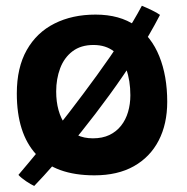

<svg xmlns="http://www.w3.org/2000/svg" viewBox="-20 -582 635 651"><path d="M522.5 -531.5Q487.5 -464 443.2 -394.8Q399 -325.5 351 -259.8Q303 -194 255.8 -135.2Q208.5 -76.5 167.2 -29.5Q126 17.5 96 48.5Q85 43.5 68.5 32.5Q52 21.5 42.5 11Q77 -29.5 121.5 -83.8Q166 -138 214 -200.2Q262 -262.5 308.5 -326.5Q355 -390.5 394.5 -451Q434 -511.5 461 -562.5Q478 -555.5 495.5 -547Q513 -538.5 522.5 -531.5ZM300 12.5Q168 12.5 102.5 -58.8Q37 -130 37 -265Q37 -353 70.8 -412.5Q104.5 -472 164.8 -502.2Q225 -532.5 304 -532.5Q386 -532.5 439.8 -495Q493.5 -457.5 520.2 -391Q547 -324.5 547 -237Q547 -161.5 518 -105.5Q489 -49.5 434 -18.5Q379 12.5 300 12.5ZM295 -113Q327 -113 350.8 -124.2Q374.5 -135.5 390.5 -155.8Q406.5 -176 414.2 -202.5Q422 -229 422 -259Q422 -309 408 -347.5Q394 -386 366.2 -407.8Q338.5 -429.5 297 -429.5Q254 -429.5 225.8 -408Q197.5 -386.5 184 -350.5Q170.5 -314.5 170.5 -272Q170.5 -202.5 202.2 -157.8Q234 -113 295 -113Z"/></svg>

Font: Grandstander Thin SemiBold
Style: Regular
Weight: 600
Version: Version 1.200